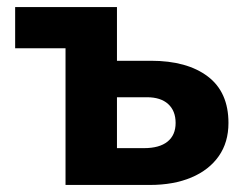

<svg xmlns="http://www.w3.org/2000/svg" viewBox="-20 -525 703 545"><path d="M166 0V-505H312V-104.5H388.5Q432.5 -104.5 455.5 -123Q478.5 -141.5 478.5 -176Q478.5 -210.5 457.2 -229.8Q436 -249 397 -249H296V-352.5H408.5Q511 -352.5 569.8 -308Q628.5 -263.5 628.5 -176Q628.5 -121 601 -81.8Q573.5 -42.5 523.2 -21.2Q473 0 405 0ZM23 -388V-505H312L166 -388Z"/></svg>

Font: Geologica Cursive SemiBold
Style: Regular
Weight: 600
Designer: Sindre Bremnes, Frode Helland
Foundry: Monokrom Skriftforlag AS
Version: Version 1.010;gftools[0.9.28]